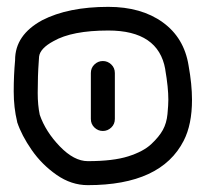

<svg xmlns="http://www.w3.org/2000/svg" viewBox="-20 -820 600 560"><path d="M296 -800Q392 -800 454.5 -755Q517 -710 530 -629Q540 -574 540 -529Q540 -457 516 -410Q450 -280 236 -280Q188 -280 145 -310Q102 -340 72.5 -382.5Q43 -425 30 -464V-465Q20 -506 20 -553Q20 -601 24 -644V-645Q24 -718 103 -761Q179 -800 296 -800ZM296 -731Q190 -731 136 -700Q97 -679 94 -655L93 -640Q90 -600 90 -549Q90 -513 96 -485Q113 -436 154.5 -393Q196 -350 236 -350Q310 -350 354 -364Q398 -378 421 -399.5Q444 -421 455 -441Q466 -461 468.5 -487.5Q471 -514 471 -529Q471 -565 462 -617V-618Q442 -731 296 -731ZM280 -438Q266 -438 255.5 -448Q245 -458 245 -473V-607Q245 -622 255.5 -632Q266 -642 280 -642Q294 -642 304.5 -632Q315 -622 315 -607V-473Q315 -458 304.5 -448Q294 -438 280 -438Z"/></svg>

Font: Bubblez Graffiti
Style: Regular
Weight: 400
Designer: GGBotNet
Foundry: GGBotNet
Version: 1.00